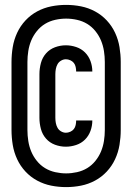

<svg xmlns="http://www.w3.org/2000/svg" viewBox="-20 -732 540 784"><path d="M249 -133Q226 -133 204.5 -141Q183 -149 168 -166Q153 -183 147 -205.5Q141 -228 141 -251V-429Q141 -452 147 -474.5Q153 -497 168 -514Q183 -531 204.5 -539Q226 -547 249 -547Q270 -547 291 -540Q312 -533 327 -518Q342 -503 349.5 -482.5Q357 -462 357 -440H291Q291 -449 289 -458.5Q287 -468 281.5 -475Q276 -482 267 -486Q258 -490 249 -490Q239 -490 229.5 -484.5Q220 -479 215 -470Q210 -461 208 -450.5Q206 -440 206 -429V-251Q206 -240 208 -229.5Q210 -219 215 -210Q220 -201 229.5 -195.5Q239 -190 249 -190Q258 -190 267 -194Q276 -198 281.5 -205Q287 -212 289 -221.5Q291 -231 291 -240H357Q357 -218 349.5 -197.5Q342 -177 327 -162Q312 -147 291 -140Q270 -133 249 -133ZM250 32Q219 32 189 26Q159 20 132 5.5Q105 -9 84 -31.5Q63 -54 50 -82Q37 -110 32 -140.5Q27 -171 27 -201V-479Q27 -509 32 -539.5Q37 -570 50 -598Q63 -626 84 -648.5Q105 -671 132 -685.5Q159 -700 189 -706Q219 -712 250 -712Q281 -712 311 -706Q341 -700 368 -685.5Q395 -671 416 -648.5Q437 -626 450 -598Q463 -570 468 -539.5Q473 -509 473 -479V-201Q473 -171 468 -140.5Q463 -110 450 -82Q437 -54 416 -31.5Q395 -9 368 5.5Q341 20 311 26Q281 32 250 32ZM250 -24Q272 -24 294.5 -29Q317 -34 336 -45.5Q355 -57 369.5 -75Q384 -93 392.5 -113.5Q401 -134 404.5 -156.5Q408 -179 408 -201V-479Q408 -501 404.5 -523.5Q401 -546 392.5 -566.5Q384 -587 369.5 -605Q355 -623 336 -634.5Q317 -646 294.5 -651Q272 -656 250 -656Q228 -656 205.5 -651Q183 -646 164 -634.5Q145 -623 130.5 -605Q116 -587 107.5 -566.5Q99 -546 95.5 -523.5Q92 -501 92 -479V-201Q92 -179 95.5 -156.5Q99 -134 107.5 -113.5Q116 -93 130.5 -75Q145 -57 164 -45.5Q183 -34 205.5 -29Q228 -24 250 -24Z"/></svg>

Font: Iosevka Web
Style: Bold
Weight: 700
Monospace: yes
Designer: Belleve Invis
Foundry: Belleve Invis
Version: Version 28.0.3; ttfautohint (v1.8.3)